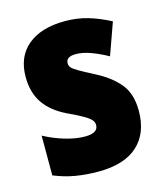

<svg xmlns="http://www.w3.org/2000/svg" viewBox="-91 -634 615 714"><g transform="rotate(-15 216.0 -276.5)"><path d="M404 -170Q404 -84 352.5 -37Q301 10 201 10Q155 10 113.5 3Q72 -4 31 -21V-174Q68 -154 109.5 -141.5Q151 -129 187 -129Q237 -129 237 -160Q237 -170 230.5 -178.5Q224 -187 204 -199Q184 -211 143 -230Q87 -257 58.5 -298Q30 -339 30 -400Q30 -478 81.5 -520.5Q133 -563 225 -563Q271 -563 312 -551Q353 -539 397 -516L353 -393Q323 -410 291 -422Q259 -434 232 -434Q194 -434 194 -409Q194 -399 200 -392Q206 -385 224.5 -374Q243 -363 282 -343Q339 -314 371.5 -275Q404 -236 404 -170Z"/></g></svg>

Font: Noto Sans Thai Cond Blk
Style: Regular
Weight: 900
Width: 3
Designer: Monotype Design Team
Foundry: Monotype Imaging Inc.
Version: Version 2.002; ttfautohint (v1.8.4.7-5d5b)